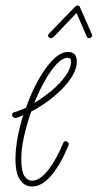

<svg xmlns="http://www.w3.org/2000/svg" viewBox="-20 -670 353 695"><path d="M96 5Q69 5 52.5 -19Q36 -43 36 -95Q36 -130 43.5 -171Q51 -212 64 -253Q51 -247 38 -243Q33 -242 28.5 -245.5Q24 -249 24 -254Q24 -262 32 -264Q51 -269 74 -280Q93 -334 118.5 -380Q144 -426 172 -454Q200 -482 226 -482Q258 -482 258 -447Q258 -417 234.5 -383.5Q211 -350 173 -319Q135 -288 93 -266Q77 -221 67 -176Q57 -131 57 -94Q57 -51 68 -33.5Q79 -16 96 -16Q124 -16 154 -54Q184 -92 209 -153Q212 -159 218 -159Q223 -159 226.5 -154.5Q230 -150 228 -144Q199 -74 165.5 -34.5Q132 5 96 5ZM226 -461Q207 -461 185.5 -438.5Q164 -416 143 -379Q122 -342 104 -297Q137 -317 167.5 -342.5Q198 -368 217.5 -395.5Q237 -423 237 -447Q237 -461 226 -461ZM164 -532Q158 -532 155 -537.5Q152 -543 158 -549L251 -645Q256 -650 261 -650Q267 -650 269 -645L312 -547Q315 -540 311.5 -536Q308 -532 303 -532Q296 -532 294 -538L257 -623L175 -537Q170 -532 164 -532Z"/></svg>

Font: Zen Loop
Style: Italic
Weight: 400
Italic angle: -15°
Designer: Yoshimichi Ohira
Foundry: A-1 Corp ZenFonts
Version: Version 1.000; ttfautohint (v1.8.3)